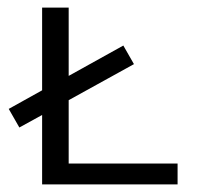

<svg xmlns="http://www.w3.org/2000/svg" viewBox="-20 -486 520 506"><path d="M161 -55H448V0H91V-183L31 -150L3 -199L91 -248V-466H161V-286L305 -366L333 -317L161 -222Z"/></svg>

Font: EauTestSC
Style: Regular
Weight: 400
Designer: Christian Thalmann (Catharsis Fonts)
Version: Version 0.001;PS 000.001;hotconv 1.0.88;makeotf.lib2.5.64775